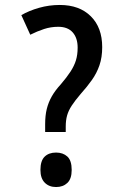

<svg xmlns="http://www.w3.org/2000/svg" viewBox="-20 -744 498 774"><path d="M162 -212V-243Q162 -278 168.5 -304.5Q175 -331 188.5 -355Q202 -379 225 -404Q249 -432 264 -455Q279 -478 286 -500.5Q293 -523 293 -552Q293 -591 273 -613.5Q253 -636 215 -636Q185 -636 157.5 -627Q130 -618 102 -604L66 -683Q97 -701 137.5 -712.5Q178 -724 221 -724Q300 -724 346 -678.5Q392 -633 392 -554Q392 -513 381 -481Q370 -449 350.5 -421.5Q331 -394 305 -365Q282 -338 269 -318Q256 -298 250.5 -278.5Q245 -259 245 -234V-212ZM206 10Q178 10 160.5 -7.5Q143 -25 143 -59Q143 -96 160 -112.5Q177 -129 206 -129Q234 -129 251.5 -113Q269 -97 269 -59Q269 -23 251.5 -6.5Q234 10 206 10Z"/></svg>

Font: Noto Sans Bengali Condensed Medium
Style: Regular
Weight: 500
Width: 3
Designer: Jelle Bosma - Monotype Design Team
Foundry: Monotype Imaging Inc.
Version: Version 2.003